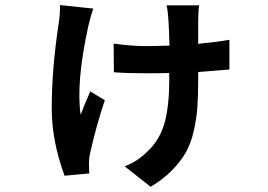

<svg xmlns="http://www.w3.org/2000/svg" viewBox="-20 -631 1040 745"><path d="M212.9 -611.3 341.8 -597.7Q334 -576.2 323.2 -532.2Q274.4 -310.5 293 -185.5Q301.8 -210.9 330.1 -276.4L386.7 -242.2Q353.5 -143.6 329.1 -34.2Q325.2 -17.6 325.2 3.9Q325.2 7.8 325.7 22Q326.2 36.1 326.2 42L230.5 50.8Q180.7 -85 180.7 -210Q180.7 -364.3 208 -542Q212.9 -572.3 212.9 -611.3ZM870.1 -476.6V-361.3Q791 -354.5 749 -351.6V-321.3Q749 -256.8 745.6 -212.4Q742.2 -168 731.4 -121.1Q720.7 -74.2 700.7 -39.1Q680.7 -3.9 647 30.3Q613.3 64.5 564.5 93.8L463.9 14.6Q517.6 -6.8 555.7 -46.9Q600.6 -89.8 618.7 -154.8Q636.7 -219.7 636.7 -322.3V-347.7Q605.5 -346.7 542 -346.7Q472.7 -346.7 421.9 -350.6L420.9 -461.9Q492.2 -452.1 544.9 -452.1Q575.2 -452.1 637.7 -454.1Q635.7 -520.5 633.8 -548.8Q630.9 -594.7 626 -610.4H752.9Q749 -585.9 749 -551.8V-460.9Q828.1 -468.8 870.1 -476.6Z"/></svg>

Font: GenEi Gothic M Regular
Style: Bold
Weight: 700
Designer: o_tamon (Modified); [Source Han Sans]
Ryoko NISHIZUKA  (kana & ideographs); Paul D. Hunt (Latin, Greek & Cyrillic); Wenl
Version: Version 1.1a;Original Version 1.004